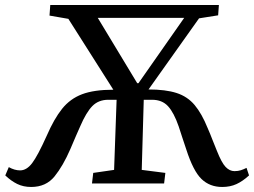

<svg xmlns="http://www.w3.org/2000/svg" viewBox="-20 -730 1011 764"><path d="M444 -333H411Q372 -333 347.5 -308Q323 -283 299 -227Q291 -209 282 -188.5Q273 -168 260 -137Q231 -70 197 -28Q163 14 104 14Q73 14 48.5 2Q24 -10 1 -32L15 -65Q38 -52 60 -52Q86 -52 108 -81Q130 -110 166 -190Q195 -257 227 -297Q259 -337 306.5 -355Q354 -373 431 -373L252 -655L177 -668L180 -710H851L848 -669L772 -657L571 -374Q639 -374 682.5 -360Q726 -346 754.5 -312Q783 -278 806 -221Q817 -196 825.5 -173.5Q834 -151 843 -130Q862 -82 878 -65.5Q894 -49 913 -49Q927 -49 938 -52.5Q949 -56 961 -62L971 -32Q946 -9 921 2.5Q896 14 864 14Q815 14 782 -17.5Q749 -49 721 -136Q713 -160 705.5 -182.5Q698 -205 691 -227Q672 -282 648.5 -307.5Q625 -333 585 -333H552L544 -54L638 -42L633 0H346L351 -42L434 -54ZM369 -659 526 -399H531L713 -659Z"/></svg>

Font: Literata 36pt Medium
Style: Italic
Weight: 500
Italic angle: -2°
Designer: Latin by Veronika Burian and Jose Scaglione. Greek by Irene Vlachou. Cyrillic by Vera Evstafieva
Foundry: TypeTogether
Version: Version 3.002